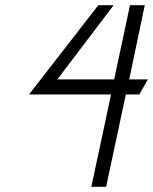

<svg xmlns="http://www.w3.org/2000/svg" viewBox="-20 -720 590 740"><path d="M332 0H389L465 -356H517L550 -414H478L538 -700H481L420 -414H201L418 -700H359L92 -356H408Z"/></svg>

Font: Advent Pro
Style: Italic
Weight: 400
Italic angle: -12°
Designer: VivaRado, Andreas Kalpakidis
Foundry: VivaRado, Andreas Kalpakidis
Version: Version 3.000